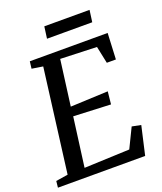

<svg xmlns="http://www.w3.org/2000/svg" viewBox="-162 -1008 939 1111"><g transform="rotate(-20 308.0 -452.0)"><path d="M0.1 0 4.3 -39.8 78.4 -51.5 160.1 -688.5 92 -699.1 97.3 -743H576.6L569 -582.5H513.1L491 -687.8L267.2 -695.8L230.3 -415.3L461.6 -425.4L453.6 -347.7L224.3 -357.9L184.2 -55.2L463.5 -66.5L522.2 -187.1L577.3 -175.9L537.2 0ZM245.3 -904.4H523.9L514 -831.6H235.5Z"/></g></svg>

Font: Merriweather Light
Style: Italic
Weight: 300
Italic angle: -7.8°
Designer: Eben Sorkin
Foundry: Eben Sorkin
Version: Version 2.101